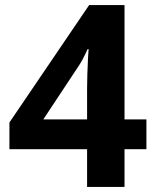

<svg xmlns="http://www.w3.org/2000/svg" viewBox="-20 -734 612 754"><path d="M555 -148H469V0H322V-148H17V-253L330 -714H469V-265H555ZM322 -386Q322 -409 323 -442Q324 -475 325.5 -503.5Q327 -532 328 -541H324Q315 -521 305 -502Q295 -483 281 -463L150 -265H322Z"/></svg>

Font: Noto Sans Gujarati UI
Style: Bold
Weight: 700
Designer: Jelle Bosma - Monotype Design Team, Universal Thirst
Foundry: Monotype Imaging Inc.
Version: Version 2.106; ttfautohint (v1.8.4.7-5d5b)